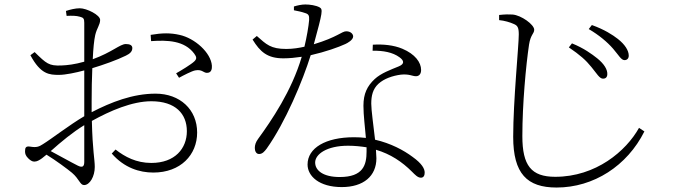

<svg xmlns="http://www.w3.org/2000/svg" viewBox="-20 -799 3040 859"><path d="M656 -615C729 -620 805 -618 849 -559C860 -544 861 -536 850 -525C836 -511 789 -483 768 -471L781 -451C801 -462 838 -481 853 -484C888 -491 891 -468 913 -474C925 -477 929 -490 928 -505C924 -563 852 -628 783 -643C743 -652 707 -652 654 -643ZM172 -154C155 -143 144 -138 115 -143C96 -146 92 -139 92 -122C92 -111 95 -102 106 -91C115 -82 124 -76 133 -76C144 -76 157 -80 188 -107C229 -82 283 -42 302 -26C335 2 338 29 356 29C382 29 404 -10 404 -52C404 -87 394 -125 391 -258C472 -303 571 -346 657 -346C765 -346 816 -290 816 -212C816 -135 763 -70 657 -70C590 -70 539 -97 497 -130L480 -112C536 -48 604 -27 666 -27C788 -27 862 -106 862 -206C862 -309 785 -380 676 -380C574 -380 477 -342 390 -297V-346C390 -397 391 -448 393 -494C440 -508 505 -531 543 -550C562 -559 572 -569 572 -584C572 -596 562 -602 543 -602C517 -602 481 -565 395 -534C397 -581 401 -620 406 -642C413 -673 428 -688 428 -710C428 -732 368 -762 337 -762C317 -762 293 -756 275 -750L278 -728C303 -729 321 -729 338 -724C353 -720 357 -716 357 -697V-523C315 -511 281 -507 254 -506C199 -504 188 -514 135 -566L116 -552C162 -466 201 -464 244 -464C273 -464 320 -474 357 -484V-279C292 -241 211 -178 172 -154ZM357 -239V-75C357 -55 350 -47 328 -58C294 -75 245 -103 207 -123C254 -165 306 -208 357 -239Z M1620 -140V-121C1620 -61 1605 -7 1500 -7C1426 -7 1390 -36 1390 -72C1390 -109 1442 -147 1537 -147C1567 -147 1594 -144 1620 -140ZM1647 -572C1694 -573 1737 -565 1767 -543C1788 -528 1791 -513 1764 -502C1728 -487 1685 -472 1656 -445C1623 -414 1606 -380 1606 -326C1606 -282 1613 -232 1617 -182C1600 -184 1582 -185 1564 -185C1437 -185 1356 -137 1356 -63C1356 -11 1408 38 1509 38C1606 38 1664 -11 1664 -91L1662 -129C1727 -110 1779 -75 1823 -31C1837 -17 1849 -4 1863 -4C1876 -4 1880 -15 1880 -27C1880 -44 1868 -67 1826 -97C1786 -127 1728 -158 1658 -174C1651 -236 1641 -306 1641 -335C1641 -371 1648 -401 1673 -424C1698 -447 1736 -460 1773 -465C1811 -469 1824 -458 1841 -458C1855 -458 1864 -468 1864 -486C1864 -520 1837 -557 1780 -581C1742 -597 1694 -602 1648 -599ZM1295 -753C1311 -750 1330 -746 1344 -741C1361 -736 1364 -730 1363 -709C1361 -683 1352 -631 1342 -590C1320 -585 1291 -580 1261 -580C1191 -580 1172 -600 1129 -638L1110 -622C1144 -567 1176 -538 1248 -538C1275 -538 1303 -541 1330 -545C1285 -392 1194 -259 1135 -178C1124 -163 1120 -150 1120 -137C1120 -125 1125 -110 1139 -110C1154 -110 1163 -121 1173 -134C1257 -252 1335 -439 1370 -552C1436 -567 1495 -588 1525 -602C1534 -606 1560 -620 1560 -636C1560 -646 1550 -659 1529 -659C1509 -659 1490 -633 1384 -601C1424 -747 1425 -757 1410 -766C1394 -775 1366 -779 1346 -779C1330 -779 1311 -775 1295 -770Z M2626 -499C2650 -470 2662 -447 2678 -447C2688 -447 2696 -452 2697 -465C2699 -487 2683 -513 2652 -538C2628 -557 2593 -583 2539 -605L2525 -587C2575 -553 2601 -530 2626 -499ZM2723 -581C2748 -552 2759 -530 2774 -530C2786 -530 2793 -538 2793 -550C2793 -573 2776 -600 2744 -625C2721 -643 2684 -667 2628 -687L2614 -669C2660 -642 2697 -611 2723 -581ZM2213 -709C2236 -707 2263 -699 2278 -692C2295 -685 2301 -677 2301 -645C2301 -595 2276 -347 2276 -187C2276 -22 2338 40 2470 40C2636 40 2786 -57 2863 -211L2839 -227C2781 -123 2646 -8 2464 -8C2357 -8 2317 -58 2317 -190C2317 -334 2333 -506 2347 -600C2354 -645 2370 -648 2370 -666C2370 -689 2312 -731 2273 -734C2258 -735 2240 -735 2213 -732Z"/></svg>

Font: Noto Serif CJK HK ExtraLight
Style: Regular
Weight: 200
Designer: Ryoko NISHIZUKA 西塚涼子 (kana & ideographs); Frank Grießhammer (Latin, Greek & Cyrillic); Wenlong ZHANG 张文龙 (bopomofo); San
Foundry: Adobe
Version: Version 2.001;hotconv 1.1.0;makeotfexe 2.6.0